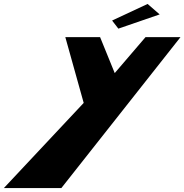

<svg xmlns="http://www.w3.org/2000/svg" viewBox="-218 -604 934 972"><path d="M349.5 -500 381.2 -459 590.3 -531 529.4 -584ZM518.7 -416 362.8 -234 288.7 -416H112.7L205.7 -83L-198.3 348H92.7L695.7 -416Z"/></svg>

Font: Hussar Milosc
Style: Obl
Weight: 700
Foundry: Cannot Into Space Fonts
Version: Version 1.02